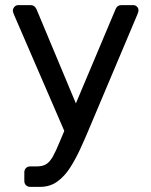

<svg xmlns="http://www.w3.org/2000/svg" viewBox="-20 -540 588 750"><path d="M98 190Q88 190 81.5 183.5Q75 177 75 167V133Q75 123 81.5 116.5Q88 110 98 110H124Q147 110 161 101Q175 92 187 70.5Q199 49 214 12L431 -503Q434 -511 439.5 -515.5Q445 -520 456 -520H501Q509 -520 515 -514Q521 -508 521 -500Q521 -496 520 -492.5Q519 -489 516 -482L326 -32Q311 4 293 43Q275 82 253.5 115.5Q232 149 203.5 169.5Q175 190 136 190ZM237 -15 35 -482Q30 -494 30 -499Q31 -508 37 -514Q43 -520 51 -520H98Q109 -520 114.5 -515Q120 -510 123 -503L289 -106Z"/></svg>

Font: Rubik Light
Style: Regular
Weight: 400
Version: Version 2.101